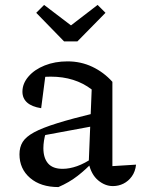

<svg xmlns="http://www.w3.org/2000/svg" viewBox="-20 -749 572 779"><path d="M438 6Q406 6 378 -17.5Q350 -41 340 -87L352 -386Q284 -438 186 -438Q167 -438 149 -436Q131 -434 114 -430L166 -456L147 -310Q109 -316 90 -333Q71 -350 71 -377Q71 -410 95.5 -438.5Q120 -467 161.5 -483.5Q203 -500 254 -500Q308 -500 354.5 -478Q401 -456 436 -417V-75L532 -81Q529 -53 515 -33.5Q501 -14 481 -4Q461 6 438 6ZM217 10Q145 10 102 -27Q59 -64 59 -123Q59 -152 72 -173Q85 -194 118 -212Q151 -230 212 -249Q273 -268 368 -291V-239L136 -196L166 -210Q161 -195 158.5 -178.5Q156 -162 156 -148Q156 -108 175 -86Q194 -64 234 -64Q262 -64 293 -75Q324 -86 359 -110V-94Q329 -62 295 -35.5Q261 -9 217 10ZM240 -581 127 -697 159 -729 268 -646 376 -729 408 -697 294 -581Z"/></svg>

Font: Piazzolla Thin Medium
Style: Regular
Weight: 500
Version: Version 2.005